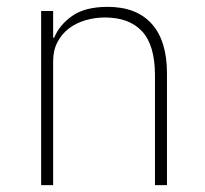

<svg xmlns="http://www.w3.org/2000/svg" viewBox="-20 -540 599 560"><path d="M100 0V-508H135V-430H138Q153 -467 190.5 -493.5Q228 -520 294 -520Q378 -520 422.5 -470.5Q467 -421 467 -326V0H432V-320Q432 -408 394.5 -448.5Q357 -489 286 -489Q257 -489 229.5 -481Q202 -473 181 -457Q160 -441 147.5 -417Q135 -393 135 -361V0Z"/></svg>

Font: IBM Plex Sans Devanagari ExtraLight
Style: Regular
Weight: 200
Designer: Mike Abbink, Paul van der Laan, Pieter van Rosmalen, Erin McLaughlin
Foundry: Bold Monday
Version: Version 1.1